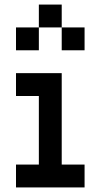

<svg xmlns="http://www.w3.org/2000/svg" viewBox="-20 -820 440 840"><path d="M50 0V-100H150V-400H50V-500H250V-100H350V0ZM50 -600V-700H150V-800H250V-700H350V-600H250V-700H150V-600Z"/></svg>

Font: Matrix Sans
Style: Regular
Weight: 400
Designer: Brad Neil
Version: Version 1.100